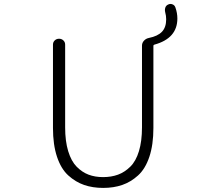

<svg xmlns="http://www.w3.org/2000/svg" viewBox="-20 -921 1040 954"><path d="M800.8 -860.4Q797.9 -872.1 801.3 -882.8Q804.7 -893.6 815.4 -898.4Q821.3 -901.4 827.1 -901.4Q832 -901.4 836.9 -899.4Q847.7 -895.5 851.6 -883.8Q861.3 -856.4 861.3 -829.1Q861.3 -730.5 747.1 -699.2Q742.2 -698.2 742.2 -693.4V-285.2Q742.2 -202.1 722.2 -142.1Q702.1 -82 666 -49.3Q629.9 -16.6 587.4 -2Q544.9 12.7 492.7 12.7Q440.4 12.7 397.9 -2Q355.5 -16.6 319.3 -49.3Q283.2 -82 263.2 -142.1Q243.2 -202.1 243.2 -285.2V-699.2Q243.2 -711.9 252 -720.2Q260.7 -728.5 273.4 -728.5Q286.1 -728.5 294.9 -720.2Q303.7 -711.9 303.7 -699.2V-288.1Q303.7 -219.7 318.8 -169.9Q334 -120.1 360.8 -92.8Q387.7 -65.4 419.9 -53.2Q452.1 -41 492.2 -41Q533.2 -41 566.4 -53.2Q599.6 -65.4 627.4 -92.8Q655.3 -120.1 670.4 -169.9Q685.5 -219.7 685.5 -288.1V-694.3Q685.5 -708 695.3 -718.8Q705.1 -729.5 719.7 -732.4Q763.7 -741.2 784.7 -763.2Q805.7 -785.2 805.7 -825.2Q805.7 -842.8 800.8 -860.4Z"/></svg>

Font: Gen Jyuu Gothic L Monospace Light
Style: Regular
Weight: 300
Designer: [Source Han Sans]
Ryoko NISHIZUKA  (kana & ideographs); Paul D. Hunt (Latin, Greek & Cyrillic); Wenlong ZHANG  (bopomofo
Version: Version 1.002.20150607